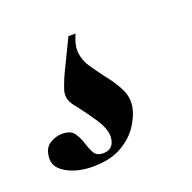

<svg xmlns="http://www.w3.org/2000/svg" viewBox="-141 -64 402 403"><g transform="rotate(-20 59.5 137.5)"><path d="M4 275Q-31 275 -55.5 260.5Q-80 246 -76 222Q-74 204 -61 196Q-48 188 -34 188Q-15 188 -7.5 198.5Q0 209 4 222Q8 235 13.5 245.5Q19 256 34 256Q57 256 60 232Q62 213 45.5 188Q29 163 9 138Q-4 121 2.5 101.5Q9 82 20 60L49 0H65Q54 24 56.5 41.5Q59 59 69 73.5Q79 88 91 104Q111 129 119.5 148Q128 167 124 187Q121 204 107.5 225Q94 246 68.5 260.5Q43 275 4 275Z"/></g></svg>

Font: Cormorant Garamond Light
Style: Bold Italic
Weight: 700
Italic angle: -10°
Version: Version 4.001